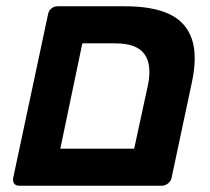

<svg xmlns="http://www.w3.org/2000/svg" viewBox="-20 -591 669 611"><path d="M41 0Q30 0 25 -7Q20 -14 22 -25L133 -546Q135 -557 143.5 -564Q152 -571 163 -571H378Q466 -571 519 -546Q572 -521 590.5 -467Q609 -413 590 -326L526 -25Q524 -15 515 -7.5Q506 0 495 0ZM172 -118H407L451 -321Q464 -385 439.5 -419Q415 -453 347 -453H242Z"/></svg>

Font: Rubik SemiBold
Style: Italic
Weight: 600
Italic angle: -12°
Designer: Hubert and Fischer
Foundry: Hubert and Fischer
Version: Version 2.300;gftools[0.9.30]